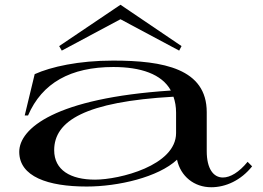

<svg xmlns="http://www.w3.org/2000/svg" viewBox="-20 -770 1105 808"><path d="M345 15C477 15 646 -24 725 -98C740 -28 797 18 869 18C930 18 994 -11 1041 -70L1022 -89C986 -45 949 -23 918 -23C878 -23 850 -60 850 -134V-298C850 -481 668 -515 456 -515C311 -515 195 -489 126 -458L84 -284H98C157 -421 277 -488 457 -488C571 -488 661 -459 699 -389C211 -357 61 -229 61 -131C61 -27 181 15 345 15ZM380 -14C277 -14 208 -54 208 -138C208 -261 338 -342 710 -363C717 -343 721 -321 721 -296V-210C721 -73 482 -14 380 -14ZM744 -576 487 -750 229 -576 240 -557 487 -689 734 -557Z"/></svg>

Font: Sprat Extended Medium
Style: Regular
Weight: 500
Width: 9
Designer: Ethan Nakache
Foundry: Collletttivo
Version: Version 2.000;Glyphs 3.2 (3217)